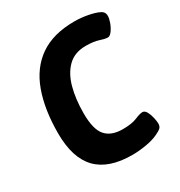

<svg xmlns="http://www.w3.org/2000/svg" viewBox="-169 -825 890 950"><g transform="rotate(-30 275.5 -350.0)"><path d="M313 8Q178 8 112.5 -60Q47 -128 47 -268Q47 -404 83 -503Q119 -602 195.5 -655Q272 -708 393 -708Q430 -708 467.5 -701Q505 -694 526 -684Q540 -678 545.5 -669.5Q551 -661 551 -649Q551 -634 543 -612Q535 -590 522.5 -573Q510 -556 498 -556Q483 -556 454.5 -565.5Q426 -575 381 -575Q318 -575 279.5 -537.5Q241 -500 223.5 -436Q206 -372 206 -290Q206 -199 238 -162.5Q270 -126 335 -126Q387 -126 416.5 -138.5Q446 -151 460 -151Q474 -151 483 -134Q492 -117 496.5 -96Q501 -75 501 -63Q501 -46 491.5 -37.5Q482 -29 460 -19Q433 -6 391.5 1Q350 8 313 8Z"/></g></svg>

Font: Asap Semi Condensed Semi Condensed Regular
Style: Bold Italic
Weight: 700
Width: 4
Italic angle: -6°
Designer: Pablo Cosgaya
Foundry: Omnibus-Type
Version: Version 3.001; ttfautohint (v1.8.4.7-5d5b)